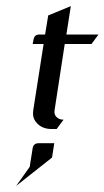

<svg xmlns="http://www.w3.org/2000/svg" viewBox="-20 -426 345 634"><path d="M87.9 -280.8 90.8 -295.9Q93.8 -312 109.9 -312H128.9L139.2 -375L213.9 -405.8L199.2 -312H305.2L282.2 -280.8H193.8L160.2 -62Q158.2 -47.9 166.5 -39.6Q175.3 -30.8 189.9 -30.8L167 0H149.9Q121.1 0 103 -18.1Q88.9 -32.2 88.9 -51.3Q88.9 -54.2 89.8 -62L124 -280.8ZM33.2 188 78.1 125 87.9 63Q90.8 46.9 107.9 46.9H159.2L151.9 94.2Z"/></svg>

Font: Hhenum
Style: Italic
Weight: 400
Designer: T. Christopher White
Version: Version 1.0